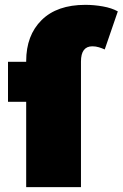

<svg xmlns="http://www.w3.org/2000/svg" viewBox="-20 -772 506 792"><path d="M88 0V-352H13V-517H88V-520Q88 -626 151.5 -689Q215 -752 332 -752Q368 -752 404.5 -745.5Q441 -739 466 -725L412 -568Q401 -573 388 -577Q375 -581 361 -581Q314 -581 314 -518V0Z"/></svg>

Font: Montserrat Black
Style: Regular
Weight: 900
Designer: Julieta Ulanovsky
Foundry: Julieta Ulanovsky
Version: Version 9.000; ttfautohint (v1.8.4.7-5d5b)